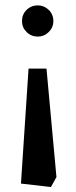

<svg xmlns="http://www.w3.org/2000/svg" viewBox="-20 -512 292 733"><path d="M174.5 202 60 188.9 89 -250H157.5L195.5 164ZM124.3 -372.3Q99.2 -372.3 81.6 -389.7Q64 -407 64 -431.7Q64 -457 81.6 -474.3Q99.2 -491.5 124.3 -491.5Q148.3 -491.5 166 -474.3Q183.7 -457 183.7 -431.7Q183.7 -407 166 -389.7Q148.3 -372.3 124.3 -372.3Z"/></svg>

Font: Kreon Light
Style: Regular
Weight: 300
Designer: Julia Petretta
Foundry: Julia Petretta and Eli Heuer
Version: Version 2.002